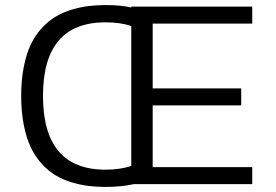

<svg xmlns="http://www.w3.org/2000/svg" viewBox="-20 -726 1090 757"><path d="M396 11Q360 11 328 7Q296 3 261.5 -7.5Q227 -18 198.8 -35Q170.5 -52 144.8 -80Q119 -108 101.5 -144.8Q84 -181.5 73.8 -233.2Q63.5 -285 63.5 -348Q63.5 -411 73.8 -462.5Q84 -514 101.5 -550.8Q119 -587.5 144.8 -615.2Q170.5 -643 198.8 -660Q227 -677 261.5 -687.5Q296 -698 328 -702Q360 -706 396 -706Q457 -706 497.5 -696.5V-700H974.5V-633H582V-377.5H931V-310.5H582V-67H974.5V0H507Q459 11 396 11ZM149.5 -348Q149.5 -57 396 -57Q452.5 -57 497.5 -71.5V-623.5Q454.5 -638 396 -638Q149.5 -638 149.5 -348Z"/></svg>

Font: League Mono Extended Light
Style: Regular
Weight: 300
Width: 9
Designer: Tyler Finck
Foundry: The League of Moveable Type / Tyler Finck
Version: Version 2.210